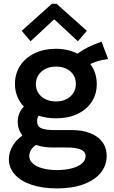

<svg xmlns="http://www.w3.org/2000/svg" viewBox="-20 -789 606 1022"><path d="M27.3 58.6Q27.3 21.5 46.9 -11.7Q66.4 -44.9 99.1 -67.4Q74.2 -100.1 74.2 -140.6Q74.2 -187 106.9 -222.2Q84 -245.6 71.8 -276.1Q59.6 -306.6 59.6 -342.8Q59.6 -397 87.4 -439.5Q115.2 -481.9 164.6 -505.6Q213.9 -529.3 276.4 -529.3Q341.8 -529.3 392.6 -503.4Q420.9 -523.9 450.7 -538.6Q480.5 -553.2 520.5 -567.4L555.7 -474.6Q524.4 -470.7 503.7 -464.6Q482.9 -458.5 460.4 -448.2Q495.1 -401.9 495.1 -341.8Q495.1 -288.1 468 -246.6Q440.9 -205.1 391.6 -182.1Q342.3 -159.2 278.3 -159.2Q228.5 -159.2 186 -173.3Q177.7 -162.6 177.7 -144.5Q177.7 -114.7 201.4 -105.7Q225.1 -96.7 267.6 -96.7H361.3Q417.5 -96.7 459.5 -80.6Q501.5 -64.5 524.7 -33.2Q547.9 -2 547.9 42Q547.4 91.8 516.1 130.6Q484.9 169.4 425.3 191.7Q365.7 213.9 283.2 213.9Q205.6 213.9 147.7 194.3Q89.8 174.8 58.6 139.6Q27.3 104.5 27.3 58.6ZM383.8 -342.8Q383.8 -371.1 369.9 -391.8Q356 -412.6 332 -423.6Q308.1 -434.6 278.3 -434.6Q247.1 -434.6 222.7 -422.6Q198.2 -410.6 184.6 -389.2Q170.9 -367.7 170.9 -340.8Q170.9 -314 184.8 -293Q198.7 -272 223.1 -260.5Q247.6 -249 278.3 -249Q309.1 -249 333 -261Q356.9 -272.9 370.4 -294.2Q383.8 -315.4 383.8 -342.8ZM283.2 116.2Q328.1 116.2 362.8 106.9Q397.5 97.7 416.5 80.8Q435.5 64 435.5 42Q436 -4.9 332 -3.9H259.8Q211.4 -3.9 171.4 -17.6Q155.8 -7.3 145.8 8.3Q135.7 23.9 135.7 41Q135.7 63.5 154.1 80.6Q172.4 97.7 205.8 106.9Q239.3 116.2 283.2 116.2ZM95.7 -625 255.9 -768.6H281.2L442.4 -625L394.5 -569.3L270.5 -684.6H266.6L142.6 -569.3Z"/></svg>

Font: Reddit Sans Fudge SemiBold
Style: Regular
Weight: 600
Designer: Stephen Hutchings
Foundry: Reddit
Version: Version 1.011